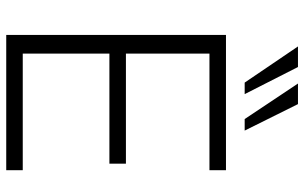

<svg xmlns="http://www.w3.org/2000/svg" viewBox="-200 -776 976 616"><g transform="rotate(90 288.0 -468.0)"><path d="M92 0V-705H526V-652H152V-384H505V-331H152V-53H526V0ZM362 -765 248 -936H314L399 -765ZM245 -765 129 -936H195L282 -765Z"/></g></svg>

Font: Nunito Sans Light
Style: Regular
Weight: 300
Designer: Vernon Adams
Foundry: Vernon Adams
Version: Version 3.101; ttfautohint (v1.8.4.7-5d5b);gftools[0.9.27]